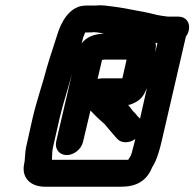

<svg xmlns="http://www.w3.org/2000/svg" viewBox="-20 -682 737 728"><path d="M657 -619H617C610 -620 603 -621 594 -622C572 -625 552 -632 529 -636C494 -642 455 -651 417 -656L402 -658C388 -660 372 -662 355 -662C349 -661 343 -661 337 -661H318C310 -661 301 -661 293 -660C244 -653 212 -602 196 -547C183 -504 171 -472 158 -427C141 -362 119 -300 104 -236L79 -124C74 -102 76 -78 71 -58C62 -7 96 26 151 26H439C496 26 534 5 555 -43C555 -45 557 -48 559 -51C574 -74 586 -115 594 -151L685 -544C691 -551 694 -559 696 -568C702 -596 685 -619 657 -619ZM295 -145 323 -263C334 -251 346 -239 358 -228L376 -212C390 -196 401 -182 416 -165L425 -155C440 -139 470 -138 493 -155L492 -151C490 -142 487 -130 483 -116C481 -106 479 -99 477 -95C476 -90 469 -82 466 -76H177C178 -91 177 -107 181 -124L207 -238C220 -293 238 -345 253 -403L193 -145C187 -117 205 -94 233 -94C261 -94 289 -117 295 -145ZM350 -383 367 -455H370C373 -456 375 -456 378 -456H460L444 -385H368C364 -385 357 -384 350 -383ZM511 -232 502 -241C497 -248 491 -254 486 -259C477 -269 475 -274 466 -284C475 -285 484 -289 497 -296C518 -308 527 -324 537 -348ZM570 -520C573 -519 575 -519 577 -519L569 -485C569 -488 570 -492 570 -496C572 -505 571 -513 570 -520ZM374 -556C371 -555 368 -555 365 -554C332 -551 308 -541 289 -517C292 -524 293 -532 295 -539C298 -546 301 -553 303 -559H313C321 -559 328 -559 335 -560C349 -560 361 -556 374 -556Z"/></svg>

Font: Electronic
Style: UltBlkIt
Weight: 500
Version: Version 1.011